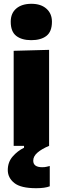

<svg xmlns="http://www.w3.org/2000/svg" viewBox="-20 -768 330 1011"><path d="M52 0V-500.5L238.5 -505.5V0ZM144.5 -556.5Q94.5 -556.5 65.5 -579Q36.5 -601.5 36.5 -653.5Q36.5 -698.5 65.8 -723.2Q95 -748 145.5 -748Q195.5 -748 224.5 -722.2Q253.5 -696.5 253.5 -653.5Q253.5 -601.5 224.5 -579Q195.5 -556.5 144.5 -556.5ZM170.5 223Q89.5 223 55.2 195.5Q21 168 21 127.5Q21 85.5 46.8 56Q72.5 26.5 106.5 10V-25.5L201 -37L238.5 0Q201 15.5 178 35Q155 54.5 155 78Q155 112.5 202.5 112.5Q216 112.5 226 110Q236 107.5 242 106V213Q216.5 223 170.5 223Z"/></svg>

Font: Commissioner ExtraBold
Style: Regular
Weight: 800
Designer: Kostas Bartsokas
Foundry: Kostas Bartsokas
Version: Version 1.000; ttfautohint (v1.8.3)